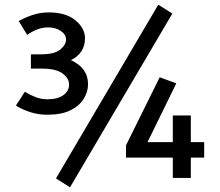

<svg xmlns="http://www.w3.org/2000/svg" viewBox="-20 -760 940 820"><path d="M279 40 219 2 656 -740 716 -702ZM182 -270Q144 -270 109.5 -281Q75 -292 48 -309L86 -368Q107 -355 131.5 -345.5Q156 -336 182 -336Q227 -336 251 -354Q275 -372 275 -398Q275 -426 247 -446.5Q219 -467 158 -467H112V-528H155Q213 -528 237.5 -548.5Q262 -569 262 -591Q262 -613 239.5 -628Q217 -643 185 -643Q160 -643 137 -633.5Q114 -624 96 -611L60 -670Q84 -684 117.5 -695.5Q151 -707 188 -707Q262 -707 302.5 -673Q343 -639 343 -597Q343 -533 283 -503Q356 -470 356 -400Q356 -368 337.5 -338Q319 -308 281 -289Q243 -270 182 -270ZM718 0V-87H518V-139L662 -430L733 -404L610 -153H718V-267H795V-153H852V-87H795V0Z"/></svg>

Font: ABeeZee
Style: Regular
Weight: 400
Designer: Anja Meiners
Foundry: Anja Meiners
Version: Version 1.003; ttfautohint (v1.8.3)